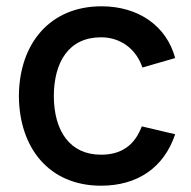

<svg xmlns="http://www.w3.org/2000/svg" viewBox="-20 -575 608 610"><path d="M301 15C417 15 501 -42.5 536.5 -148.5L430.5 -173.5C408.5 -115.5 368 -83.5 301 -83.5C202 -83.5 151.5 -158.5 151 -270C151.5 -378 198.5 -456.5 301 -456.5C361.5 -456.5 412 -421 432.5 -360.5L536.5 -390.5C509.5 -492 420.5 -555 302.5 -555C139 -555 41 -437 40 -270C41 -105.5 135.5 15 301 15Z"/></svg>

Font: Eudonet SemiBold
Style: Regular
Weight: 600
Designer: Mikhail Sharanda
Foundry: Mikhail Sharanda
Version: Version 4.503;Glyphs 3.1.2 (3151)